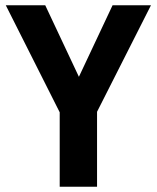

<svg xmlns="http://www.w3.org/2000/svg" viewBox="-20 -710 596 730"><path d="M2 -690H152L280 -418L408 -690H554L349 -285V0H207V-283Z"/></svg>

Font: Radio Canada Condensed
Style: Bold
Weight: 700
Width: 3
Designer: Charles Daoud, Etienne Aubert Bonn, Alexandre Saumier Demers, Jacques Le Bailly
Foundry: Radio-Canada
Version: Version 2.104; ttfautohint (v1.8.4.7-5d5b);gftools[0.9.28.de